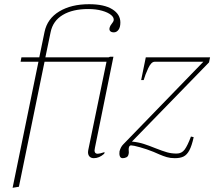

<svg xmlns="http://www.w3.org/2000/svg" viewBox="-20 -743 1020 914"><path d="M163 -449H78L82 -470H167L192 -591Q205 -654 262 -688.5Q319 -723 404 -723Q476 -723 514.5 -699Q553 -675 553 -636Q553 -613 544 -601Q535 -589 522 -589Q510 -589 504.5 -595Q499 -601 502 -612Q504 -620 512 -630Q520 -640 521 -645Q524 -659 509 -671.5Q494 -684 465.5 -692Q437 -700 400 -700Q326 -700 279 -672Q232 -644 221 -590L196 -470H497L504 -473H520L432 -40Q430 -30 430 -27Q430 -11 445 -11Q454 -11 478 -19L476 -11Q452 10 427 10Q414 10 406.5 2.5Q399 -5 399 -19Q399 -25 400 -28L487 -449H192L70 146L40 151Z M549 -23Q555 -44 566 -55L948 -449H716Q700 -449 685.5 -418Q671 -387 664 -362H652L674 -470H980L975 -446L608 -69Q639 -66 664 -58Q689 -50 721 -37Q754 -24 775 -18Q796 -12 821 -12Q845 -12 859 -31Q873 -50 889 -93L902 -90Q893 -49 881.5 -27.5Q870 -6 854 2Q838 10 812 10Q791 10 774 5Q757 0 738.5 -8Q720 -16 711 -20Q679 -33 646.5 -42Q614 -51 604 -51Q595 -51 593 -38Q592 -33 593 -23.5Q594 -14 592 -9Q590 2 581.5 6Q573 10 564 10Q554 10 550.5 0.5Q547 -9 549 -23Z"/></svg>

Font: Taviraj Thin
Style: Italic
Weight: 250
Italic angle: -12°
Designer: Katatrad Team
Foundry: CadsonDemak
Version: Version 1.001